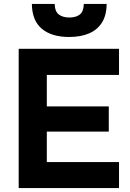

<svg xmlns="http://www.w3.org/2000/svg" viewBox="-20 -956 661 976"><path d="M75 0V-708H585V-575H218V-415H533V-287H218V-132H585V0ZM331 -768Q243 -768 193 -809.5Q143 -851 142 -936H258Q259 -897 279.5 -882Q300 -867 332 -867Q366 -867 385.5 -882Q405 -897 406 -936H522Q522 -880 499 -842.5Q476 -805 433.5 -786.5Q391 -768 331 -768Z"/></svg>

Font: Onest
Style: Bold
Weight: 700
Designer: Dmitri Voloshin, Andrey Kudryavtsev
Foundry: Dmitri Voloshin, Andrey Kudryavtsev
Version: Version 1.000;gftools[0.9.33]